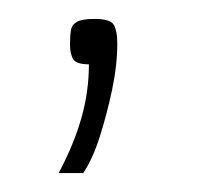

<svg xmlns="http://www.w3.org/2000/svg" viewBox="-20 -74 231 203"><path d="M42 109Q58 79 66 51Q74 23 74 -6Q60 -6 57 -12Q54 -18 54 -27Q54 -36 55 -42Q56 -48 61.5 -51Q67 -54 80 -54Q97 -54 100.5 -47.5Q104 -41 104 -28Q104 -5 98.5 21Q93 47 85.5 70.5Q78 94 68 109Z"/></svg>

Font: Smooch Sans Thin
Style: Regular
Weight: 400
Version: Version 1.010